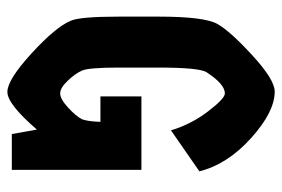

<svg xmlns="http://www.w3.org/2000/svg" viewBox="-142 -610 764 520"><g transform="rotate(90 240.0 -350.0)"><path d="M163 -397V-291Q163 -209 171 -190.5Q179 -172 198.5 -151.5Q218 -131 233 -131Q248 -131 271 -152Q294 -173 303 -190Q309 -207 310 -240H241V-351H440V0H343L331 -68Q262 12 229 12Q196 12 124.5 -53.5Q53 -119 36 -160Q25 -186 25 -291V-397Q25 -522 45 -557Q65 -592 130.5 -652Q196 -712 228 -712Q283 -712 354 -648Q425 -584 444 -508L333 -431Q317 -485 282 -531Q247 -577 233 -577Q208 -577 176 -528Q163 -509 163 -397Z"/></g></svg>

Font: Germania One
Style: Regular
Weight: 400
Designer: John Vargas Beltran
Foundry: John Vargas Beltran
Version: Version 1.001